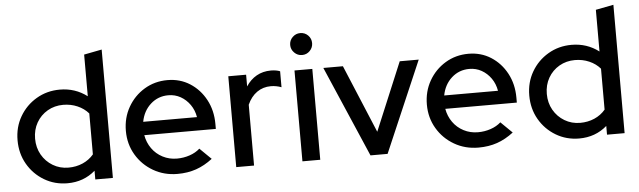

<svg xmlns="http://www.w3.org/2000/svg" viewBox="-47 -891 3569 1072"><g transform="rotate(-5 1737.5 -354.5)"><path d="M293.2 7.7Q221.7 7.7 163 -27.3Q104.3 -62.4 70.1 -121.8Q35.9 -181.2 35.9 -255.1Q35.9 -329 70.3 -388Q104.6 -447.1 163.6 -482Q222.6 -517 295.4 -517Q381.3 -517 448 -466.4V-700L547.9 -719.4V0H449.3V-48.9Q384.2 7.7 293.2 7.7ZM306.4 -78.8Q349.5 -78.8 386.4 -94.9Q423.2 -111.1 448 -140.6V-370Q423.5 -398.5 386.4 -414.6Q349.4 -430.7 306.4 -430.7Q258.2 -430.7 218.9 -408Q179.6 -385.2 156.9 -345.6Q134.2 -305.9 134.2 -255.8Q134.2 -205.8 156.9 -165.8Q179.7 -125.8 219 -102.3Q258.3 -78.8 306.4 -78.8Z M909.7 9.3Q835.1 9.3 774.5 -25.8Q713.9 -60.9 678.4 -120.8Q642.9 -180.7 642.9 -254.8Q642.9 -328.3 676.9 -387.8Q710.9 -447.4 769 -482.5Q827.1 -517.5 898.4 -517.5Q968.7 -517.5 1024.1 -482.2Q1079.5 -446.8 1111.9 -386.4Q1144.3 -325.9 1144.3 -250.4V-222.4H743.3Q750.7 -180.5 774.2 -147.4Q797.6 -114.3 834.2 -95.3Q870.8 -76.3 914.2 -76.3Q951.4 -76.3 985.5 -87.9Q1019.5 -99.4 1042.8 -120.6L1106.7 -58Q1062.4 -23.8 1014.8 -7.2Q967.2 9.3 909.7 9.3ZM743.8 -297.3H1045.2Q1038.6 -336.7 1017.2 -367.2Q995.8 -397.7 964.6 -415.3Q933.4 -432.8 896.1 -432.8Q838.5 -432.8 796.8 -395.3Q755.1 -357.8 743.8 -297.3Z M1239.2 0V-509.2H1339.1V-443.6Q1363 -480.5 1398.3 -500.5Q1433.7 -520.5 1478.8 -520.5Q1509.8 -520.2 1529.9 -511.8V-422.3Q1500.9 -433.3 1470.6 -433.3Q1426.9 -433.3 1393 -409.5Q1359.1 -385.6 1339.1 -340.9V0Z M1610.2 0V-509.2H1710.1V0ZM1660.1 -591.4Q1635.1 -591.4 1616.9 -609.6Q1598.6 -627.9 1598.6 -652.9Q1598.6 -678.7 1616.9 -696.5Q1635.1 -714.4 1660.1 -714.4Q1686 -714.4 1703.8 -696.5Q1721.6 -678.7 1721.6 -652.9Q1721.6 -627.9 1703.8 -609.6Q1686 -591.4 1660.1 -591.4Z M1991.6 0 1771.9 -509.2H1881.6L2040.8 -128.1L2200.1 -509.2H2306.5L2087.5 0Z M2596.7 9.3Q2522.1 9.3 2461.5 -25.8Q2400.9 -60.9 2365.4 -120.8Q2329.9 -180.7 2329.9 -254.8Q2329.9 -328.3 2363.9 -387.8Q2397.9 -447.4 2456 -482.5Q2514.1 -517.5 2585.4 -517.5Q2655.7 -517.5 2711.1 -482.2Q2766.5 -446.8 2798.9 -386.4Q2831.3 -325.9 2831.3 -250.4V-222.4H2430.3Q2437.7 -180.5 2461.2 -147.4Q2484.6 -114.3 2521.2 -95.3Q2557.8 -76.3 2601.2 -76.3Q2638.4 -76.3 2672.5 -87.9Q2706.5 -99.4 2729.8 -120.6L2793.7 -58Q2749.4 -23.8 2701.8 -7.2Q2654.2 9.3 2596.7 9.3ZM2430.8 -297.3H2732.2Q2725.6 -336.7 2704.2 -367.2Q2682.8 -397.7 2651.6 -415.3Q2620.4 -432.8 2583.1 -432.8Q2525.5 -432.8 2483.8 -395.3Q2442.1 -357.8 2430.8 -297.3Z M3161.2 7.7Q3089.7 7.7 3031 -27.3Q2972.3 -62.4 2938.1 -121.8Q2903.9 -181.2 2903.9 -255.1Q2903.9 -329 2938.3 -388Q2972.6 -447.1 3031.6 -482Q3090.6 -517 3163.4 -517Q3249.3 -517 3316 -466.4V-700L3415.9 -719.4V0H3317.3V-48.9Q3252.2 7.7 3161.2 7.7ZM3174.4 -78.8Q3217.5 -78.8 3254.4 -94.9Q3291.2 -111.1 3316 -140.6V-370Q3291.5 -398.5 3254.4 -414.6Q3217.4 -430.7 3174.4 -430.7Q3126.2 -430.7 3086.9 -408Q3047.6 -385.2 3024.9 -345.6Q3002.2 -305.9 3002.2 -255.8Q3002.2 -205.8 3024.9 -165.8Q3047.7 -125.8 3087 -102.3Q3126.3 -78.8 3174.4 -78.8Z"/></g></svg>

Font: Red Hat Display VF
Style: Regular
Weight: 300
Designer: Pentagram, MCKL
Foundry: Pentagram, MCKL
Version: Version 1.023